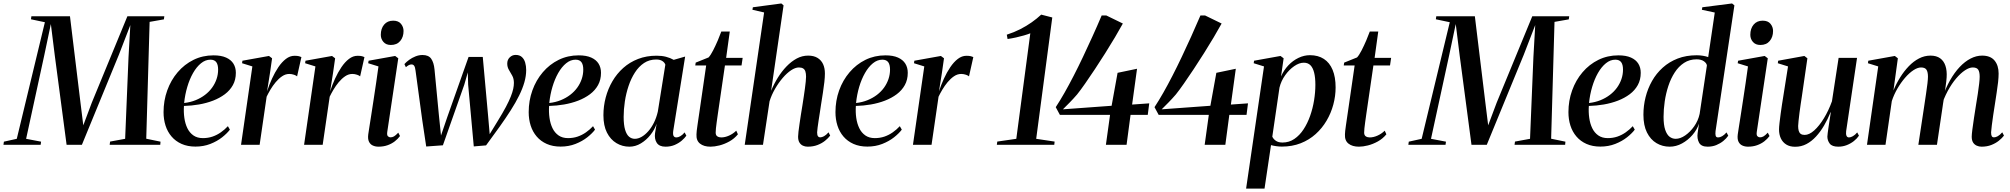

<svg xmlns="http://www.w3.org/2000/svg" viewBox="-60 -837 11621 1110"><path d="M-40 0 -37.5 -18 37 -34.5 199.5 -708.5 119 -725.5 121.5 -743H344.5L405.5 -241.5L421.5 -112.5L470.5 -243L676.5 -743H890L887.5 -725L805 -710.5L785.5 -35L868 -18L866.5 0H574L576.5 -18.5L663.5 -34.5L683 -506.5L693.5 -692L627.5 -521L413.5 0H325L257 -514L234 -698L196.5 -520L91 -34.5L177.5 -18L175 0Z M1269 -87.5Q1253 -66 1224.2 -43.2Q1195.5 -20.5 1156.2 -5Q1117 10.5 1070 10.5Q1024.5 10.5 989.8 -5Q955 -20.5 931.8 -47.8Q908.5 -75 897 -111Q885.5 -147 885.5 -188.5Q885.5 -255 906.8 -314.2Q928 -373.5 967 -419.2Q1006 -465 1058.8 -491Q1111.5 -517 1174.5 -517Q1218.5 -517 1247 -504.2Q1275.5 -491.5 1289.5 -469Q1303.5 -446.5 1303.5 -416Q1303.5 -376 1286.5 -345.2Q1269.5 -314.5 1239.8 -292.2Q1210 -270 1171.8 -255.2Q1133.5 -240.5 1090.2 -233Q1047 -225.5 1003.5 -224.5Q1001 -189 1005.8 -155.5Q1010.5 -122 1023.2 -95.8Q1036 -69.5 1058.2 -54Q1080.5 -38.5 1113 -38.5Q1142.5 -38.5 1168.2 -47.2Q1194 -56 1216.5 -71.8Q1239 -87.5 1257.5 -107.5ZM1156.5 -492Q1127.5 -492 1102 -471.2Q1076.5 -450.5 1056.2 -415Q1036 -379.5 1022.8 -334.8Q1009.5 -290 1004.5 -241.5Q1040.5 -245.5 1070.8 -257.8Q1101 -270 1125.2 -288.5Q1149.5 -307 1166.2 -330.2Q1183 -353.5 1192 -380Q1201 -406.5 1201 -434.5Q1201 -463.5 1190.2 -477.8Q1179.5 -492 1156.5 -492Z M1333.5 0 1399 -453 1339.5 -471.5 1341.5 -486 1495 -513.5 1513 -500 1501 -416 1484 -309Q1496 -346 1512.5 -382.2Q1529 -418.5 1549.2 -448.5Q1569.5 -478.5 1593 -496.5Q1616.5 -514.5 1642.5 -514.5Q1659 -514.5 1668.5 -512Q1678 -509.5 1682.5 -507L1657.5 -395.5Q1653.5 -400 1640 -404.8Q1626.5 -409.5 1612.5 -409.5Q1590.5 -409.5 1570.8 -396Q1551 -382.5 1533.8 -361.8Q1516.5 -341 1503.2 -318.5Q1490 -296 1481.5 -278L1441 0Z M1698 0 1763.5 -453 1704 -471.5 1706 -486 1859.5 -513.5 1877.5 -500 1865.5 -416 1848.5 -309Q1860.5 -346 1877 -382.2Q1893.5 -418.5 1913.8 -448.5Q1934 -478.5 1957.5 -496.5Q1981 -514.5 2007 -514.5Q2023.5 -514.5 2033 -512Q2042.5 -509.5 2047 -507L2022 -395.5Q2018 -400 2004.5 -404.8Q1991 -409.5 1977 -409.5Q1955 -409.5 1935.2 -396Q1915.5 -382.5 1898.2 -361.8Q1881 -341 1867.8 -318.5Q1854.5 -296 1846 -278L1805.5 0Z M2128 11Q2110 11 2095.2 4.2Q2080.5 -2.5 2073 -18.2Q2065.5 -34 2069 -60.5Q2070 -68.5 2074.5 -96.8Q2079 -125 2085.5 -166.8Q2092 -208.5 2099.5 -257.8Q2107 -307 2114.5 -357.5Q2122 -408 2128 -453L2068.5 -471.5L2071 -486L2224.5 -513.5L2242.5 -500L2179 -75.5Q2176 -56 2182.5 -49.5Q2189 -43 2197.5 -43Q2208 -43 2217.8 -48.5Q2227.5 -54 2242.5 -70L2252.5 -50.5Q2240.5 -34 2222.5 -20Q2204.5 -6 2180.8 2.5Q2157 11 2128 11ZM2199.5 -577Q2172 -577 2156.8 -594.5Q2141.5 -612 2141.5 -635.5Q2141.5 -672 2160.8 -694.8Q2180 -717.5 2213 -717.5Q2243.5 -717.5 2258.2 -699.2Q2273 -681 2273 -658Q2273 -623 2253.8 -600Q2234.5 -577 2199.5 -577Z M2404 10 2381 -143.5 2342.5 -427.5Q2340 -448.5 2334.5 -456.5Q2329 -464.5 2319 -464.5Q2310.5 -464.5 2302.8 -460.2Q2295 -456 2286.5 -448.5L2278 -466.5Q2289 -479 2305.5 -491Q2322 -503 2342 -511Q2362 -519 2382.5 -519Q2418 -519 2433 -497.2Q2448 -475.5 2452 -436L2477.5 -170L2489.5 -53.5L2526.5 -162L2649 -508H2731L2762 -165.5L2771 -61.5L2817.5 -137.5Q2846.5 -184.5 2864.8 -219Q2883 -253.5 2893 -278.8Q2903 -304 2907 -323Q2911 -342 2911 -357.5Q2911 -382.5 2901.2 -399.8Q2891.5 -417 2882 -433.2Q2872.5 -449.5 2872.5 -469.5Q2872.5 -491.5 2887 -505.5Q2901.5 -519.5 2921 -519.5Q2944 -519.5 2957.2 -507.2Q2970.5 -495 2976.2 -475.2Q2982 -455.5 2982 -432Q2982 -398 2971.5 -361.2Q2961 -324.5 2941.2 -284.5Q2921.5 -244.5 2893 -199.8Q2864.5 -155 2828.5 -104.5Q2792.5 -54 2750 3.5L2679 9.5L2646.5 -347.5L2644.5 -418.5L2624 -347L2500.5 3Z M3380 -87.5Q3364 -66 3335.2 -43.2Q3306.5 -20.5 3267.2 -5Q3228 10.5 3181 10.5Q3135.5 10.5 3100.8 -5Q3066 -20.5 3042.8 -47.8Q3019.5 -75 3008 -111Q2996.5 -147 2996.5 -188.5Q2996.5 -255 3017.8 -314.2Q3039 -373.5 3078 -419.2Q3117 -465 3169.8 -491Q3222.5 -517 3285.5 -517Q3329.5 -517 3358 -504.2Q3386.5 -491.5 3400.5 -469Q3414.5 -446.5 3414.5 -416Q3414.5 -376 3397.5 -345.2Q3380.5 -314.5 3350.8 -292.2Q3321 -270 3282.8 -255.2Q3244.5 -240.5 3201.2 -233Q3158 -225.5 3114.5 -224.5Q3112 -189 3116.8 -155.5Q3121.5 -122 3134.2 -95.8Q3147 -69.5 3169.2 -54Q3191.5 -38.5 3224 -38.5Q3253.5 -38.5 3279.2 -47.2Q3305 -56 3327.5 -71.8Q3350 -87.5 3368.5 -107.5ZM3267.5 -492Q3238.5 -492 3213 -471.2Q3187.5 -450.5 3167.2 -415Q3147 -379.5 3133.8 -334.8Q3120.5 -290 3115.5 -241.5Q3151.5 -245.5 3181.8 -257.8Q3212 -270 3236.2 -288.5Q3260.5 -307 3277.2 -330.2Q3294 -353.5 3303 -380Q3312 -406.5 3312 -434.5Q3312 -463.5 3301.2 -477.8Q3290.5 -492 3267.5 -492Z M3832 -79.5Q3829.5 -58.5 3834.5 -50.5Q3839.5 -42.5 3850.5 -42.5Q3860.5 -42.5 3873 -49.5Q3885.5 -56.5 3898 -71.5L3908 -52.5Q3898.5 -39 3881.5 -24.2Q3864.5 -9.5 3840.8 0.8Q3817 11 3787.5 11Q3751.5 11 3737 -11.2Q3722.5 -33.5 3727 -67L3736 -121.5Q3724.5 -87.5 3700.5 -57.2Q3676.5 -27 3645 -8Q3613.5 11 3579 11Q3538 11 3503.8 -9.5Q3469.5 -30 3449 -70.2Q3428.5 -110.5 3428.5 -171Q3428.5 -223.5 3441.8 -273.5Q3455 -323.5 3480.5 -367.2Q3506 -411 3543.2 -444.2Q3580.5 -477.5 3629 -496.2Q3677.5 -515 3736 -515Q3766 -515 3790.2 -508.8Q3814.5 -502.5 3835 -491L3901 -510ZM3786.5 -463Q3782.5 -475.5 3769.2 -484.2Q3756 -493 3734 -493Q3694 -493 3663.5 -472.8Q3633 -452.5 3610.8 -418Q3588.5 -383.5 3574 -340.2Q3559.5 -297 3552.5 -250.8Q3545.5 -204.5 3545.5 -161.5Q3545.5 -114.5 3554 -86.5Q3562.5 -58.5 3577 -46.5Q3591.5 -34.5 3610 -34.5Q3629.5 -34.5 3649.5 -46Q3669.5 -57.5 3688 -78.5Q3706.5 -99.5 3720.8 -128.2Q3735 -157 3743 -191.5Z M4090 -177.5Q4086 -149.5 4083.2 -129.2Q4080.5 -109 4079 -95Q4077.5 -81 4077.5 -70.5Q4077.5 -55 4087 -48.8Q4096.5 -42.5 4109.5 -42.5Q4131 -42.5 4154.2 -52.8Q4177.5 -63 4196.5 -81.5L4206 -60.5Q4185 -35 4156.5 -19.2Q4128 -3.5 4099.2 3.8Q4070.5 11 4047.5 11Q4009 11 3986.8 -6.8Q3964.5 -24.5 3966.5 -60.5Q3966.5 -68 3968 -81Q3969.5 -94 3972 -111Q3974.5 -128 3977.5 -149Q3980.5 -170 3984 -193L4022.5 -458.5H3959.5L3962 -475L4036.5 -505Q4048.5 -518 4062.8 -545.8Q4077 -573.5 4089.8 -603.5Q4102.5 -633.5 4110 -654.5H4159L4138 -502.5H4233.5L4227 -458.5H4131Z M4609 11Q4594.5 11 4582 5.2Q4569.5 -0.5 4561.8 -13Q4554 -25.5 4554 -47Q4554 -56.5 4556.2 -75.8Q4558.5 -95 4562.2 -120.5Q4566 -146 4570.2 -173.8Q4574.5 -201.5 4579 -228Q4583 -254 4586.8 -278.8Q4590.5 -303.5 4593.5 -325.5Q4596.5 -347.5 4598.2 -365Q4600 -382.5 4600 -393.5Q4600 -411.5 4596.2 -423.5Q4592.5 -435.5 4583.2 -441.2Q4574 -447 4558.5 -447Q4538 -447 4513.5 -430.8Q4489 -414.5 4465 -386.5Q4441 -358.5 4420.8 -323.5Q4400.5 -288.5 4389 -251.5L4351 0H4245.5L4357.5 -765L4290 -780.5L4292.5 -795L4457 -817L4470 -806L4398 -312Q4414.5 -352 4437 -388.2Q4459.5 -424.5 4487.2 -453.2Q4515 -482 4546.2 -498.8Q4577.5 -515.5 4612 -515.5Q4645 -515.5 4666.5 -502.2Q4688 -489 4698.5 -466Q4709 -443 4709 -412Q4709 -391 4705.8 -362.5Q4702.5 -334 4697.5 -301.2Q4692.5 -268.5 4687 -234.5Q4683.5 -211 4679.8 -186.5Q4676 -162 4672.5 -139.8Q4669 -117.5 4666.8 -99.8Q4664.5 -82 4664 -72Q4664 -56 4668.8 -49.5Q4673.5 -43 4682.5 -43Q4691.5 -43 4703.8 -49.5Q4716 -56 4730 -72L4739.5 -53Q4728 -38 4709.8 -23.2Q4691.5 -8.5 4666.5 1.2Q4641.5 11 4609 11Z M5153.5 -87.5Q5137.5 -66 5108.8 -43.2Q5080 -20.5 5040.8 -5Q5001.5 10.5 4954.5 10.5Q4909 10.5 4874.2 -5Q4839.5 -20.5 4816.2 -47.8Q4793 -75 4781.5 -111Q4770 -147 4770 -188.5Q4770 -255 4791.2 -314.2Q4812.5 -373.5 4851.5 -419.2Q4890.5 -465 4943.2 -491Q4996 -517 5059 -517Q5103 -517 5131.5 -504.2Q5160 -491.5 5174 -469Q5188 -446.5 5188 -416Q5188 -376 5171 -345.2Q5154 -314.5 5124.2 -292.2Q5094.5 -270 5056.2 -255.2Q5018 -240.5 4974.8 -233Q4931.5 -225.5 4888 -224.5Q4885.5 -189 4890.2 -155.5Q4895 -122 4907.8 -95.8Q4920.5 -69.5 4942.8 -54Q4965 -38.5 4997.5 -38.5Q5027 -38.5 5052.8 -47.2Q5078.5 -56 5101 -71.8Q5123.5 -87.5 5142 -107.5ZM5041 -492Q5012 -492 4986.5 -471.2Q4961 -450.5 4940.8 -415Q4920.5 -379.5 4907.2 -334.8Q4894 -290 4889 -241.5Q4925 -245.5 4955.2 -257.8Q4985.5 -270 5009.8 -288.5Q5034 -307 5050.8 -330.2Q5067.5 -353.5 5076.5 -380Q5085.5 -406.5 5085.5 -434.5Q5085.5 -463.5 5074.8 -477.8Q5064 -492 5041 -492Z M5218 0 5283.5 -453 5224 -471.5 5226 -486 5379.5 -513.5 5397.5 -500 5385.5 -416 5368.5 -309Q5380.5 -346 5397 -382.2Q5413.5 -418.5 5433.8 -448.5Q5454 -478.5 5477.5 -496.5Q5501 -514.5 5527 -514.5Q5543.5 -514.5 5553 -512Q5562.5 -509.5 5567 -507L5542 -395.5Q5538 -400 5524.5 -404.8Q5511 -409.5 5497 -409.5Q5475 -409.5 5455.2 -396Q5435.5 -382.5 5418.2 -361.8Q5401 -341 5387.8 -318.5Q5374.5 -296 5366 -278L5325.5 0Z M5705.5 -18.5 5815.5 -34.5 5896.5 -644.5Q5881.5 -638.5 5860 -632.2Q5838.5 -626 5814 -620.5Q5789.5 -615 5765 -611.5L5760.5 -636.5Q5802.5 -650 5838.2 -668.2Q5874 -686.5 5904.5 -708Q5935 -729.5 5959.5 -752.5L6023.5 -736L5930.5 -34.5L6037 -18.5L6035 0H5703Z M6333.5 0 6357.5 -173H6067.5L6043.5 -217.5Q6068.5 -255.5 6094.5 -301.2Q6120.5 -347 6147.2 -399Q6174 -451 6201 -508Q6228 -565 6255.2 -625Q6282.5 -685 6309 -747.5H6336L6431.5 -701Q6412 -665.5 6385.8 -621.2Q6359.5 -577 6329.8 -529.8Q6300 -482.5 6270 -437.2Q6240 -392 6213.5 -354Q6187 -316 6167 -291Q6145 -265.5 6124.8 -245Q6104.5 -224.5 6085 -205L6366.5 -225.5L6401 -416L6513.5 -439.5L6485 -232.5L6584 -239.5L6575.5 -173H6476L6453 0Z M6904.5 0 6928.5 -173H6638.5L6614.5 -217.5Q6639.5 -255.5 6665.5 -301.2Q6691.5 -347 6718.2 -399Q6745 -451 6772 -508Q6799 -565 6826.2 -625Q6853.5 -685 6880 -747.5H6907L7002.5 -701Q6983 -665.5 6956.8 -621.2Q6930.5 -577 6900.8 -529.8Q6871 -482.5 6841 -437.2Q6811 -392 6784.5 -354Q6758 -316 6738 -291Q6716 -265.5 6695.8 -245Q6675.5 -224.5 6656 -205L6937.5 -225.5L6972 -416L7084.5 -439.5L7056 -232.5L7155 -239.5L7146.5 -173H7047L7024 0Z M7144 253.5 7247.5 -453 7188 -471.5 7190 -486 7343 -513.5 7361 -500 7346 -395Q7362 -431.5 7388.2 -459.2Q7414.5 -487 7447 -502.5Q7479.5 -518 7513 -518Q7560.5 -518 7593.8 -496.2Q7627 -474.5 7644.2 -433Q7661.5 -391.5 7661.5 -331.5Q7661.5 -281.5 7648.2 -232.2Q7635 -183 7609.2 -139.2Q7583.5 -95.5 7546 -61.8Q7508.5 -28 7459.5 -8.8Q7410.5 10.5 7351 10.5Q7335 10.5 7318.8 8.2Q7302.5 6 7288 2L7250.5 253.5ZM7295.5 -47Q7302 -32.5 7316.5 -22.8Q7331 -13 7354.5 -13Q7392.5 -13 7423 -33.8Q7453.5 -54.5 7476.2 -89.2Q7499 -124 7514.2 -167.2Q7529.5 -210.5 7537 -257Q7544.5 -303.5 7544.5 -347Q7544.5 -388 7537.5 -416.5Q7530.5 -445 7516 -459.8Q7501.5 -474.5 7477.5 -474.5Q7451 -474.5 7422 -454.5Q7393 -434.5 7369.8 -402Q7346.5 -369.5 7337 -330.5Z M7839 -177.5Q7835 -149.5 7832.2 -129.2Q7829.5 -109 7828 -95Q7826.5 -81 7826.5 -70.5Q7826.5 -55 7836 -48.8Q7845.5 -42.5 7858.5 -42.5Q7880 -42.5 7903.2 -52.8Q7926.5 -63 7945.5 -81.5L7955 -60.5Q7934 -35 7905.5 -19.2Q7877 -3.5 7848.2 3.8Q7819.5 11 7796.5 11Q7758 11 7735.8 -6.8Q7713.5 -24.5 7715.5 -60.5Q7715.5 -68 7717 -81Q7718.5 -94 7721 -111Q7723.5 -128 7726.5 -149Q7729.5 -170 7733 -193L7771.5 -458.5H7708.5L7711 -475L7785.5 -505Q7797.5 -518 7811.8 -545.8Q7826 -573.5 7838.8 -603.5Q7851.5 -633.5 7859 -654.5H7908L7887 -502.5H7982.5L7976 -458.5H7880Z M8082 0 8084.5 -18 8159 -34.5 8321.5 -708.5 8241 -725.5 8243.5 -743H8466.5L8527.5 -241.5L8543.5 -112.5L8592.5 -243L8798.5 -743H9012L9009.5 -725L8927 -710.5L8907.5 -35L8990 -18L8988.5 0H8696L8698.5 -18.5L8785.5 -34.5L8805 -506.5L8815.5 -692L8749.5 -521L8535.5 0H8447L8379 -514L8356 -698L8318.5 -520L8213 -34.5L8299.5 -18L8297 0Z M9391 -87.5Q9375 -66 9346.2 -43.2Q9317.5 -20.5 9278.2 -5Q9239 10.5 9192 10.5Q9146.5 10.5 9111.8 -5Q9077 -20.5 9053.8 -47.8Q9030.5 -75 9019 -111Q9007.5 -147 9007.5 -188.5Q9007.5 -255 9028.8 -314.2Q9050 -373.5 9089 -419.2Q9128 -465 9180.8 -491Q9233.5 -517 9296.5 -517Q9340.5 -517 9369 -504.2Q9397.5 -491.5 9411.5 -469Q9425.5 -446.5 9425.5 -416Q9425.5 -376 9408.5 -345.2Q9391.5 -314.5 9361.8 -292.2Q9332 -270 9293.8 -255.2Q9255.5 -240.5 9212.2 -233Q9169 -225.5 9125.5 -224.5Q9123 -189 9127.8 -155.5Q9132.5 -122 9145.2 -95.8Q9158 -69.5 9180.2 -54Q9202.5 -38.5 9235 -38.5Q9264.5 -38.5 9290.2 -47.2Q9316 -56 9338.5 -71.8Q9361 -87.5 9379.5 -107.5ZM9278.5 -492Q9249.5 -492 9224 -471.2Q9198.5 -450.5 9178.2 -415Q9158 -379.5 9144.8 -334.8Q9131.5 -290 9126.5 -241.5Q9162.5 -245.5 9192.8 -257.8Q9223 -270 9247.2 -288.5Q9271.5 -307 9288.2 -330.2Q9305 -353.5 9314 -380Q9323 -406.5 9323 -434.5Q9323 -463.5 9312.2 -477.8Q9301.5 -492 9278.5 -492Z M9858 -79Q9856 -61.5 9858.8 -52Q9861.5 -42.5 9873 -42.5Q9883.5 -42.5 9896 -49.5Q9908.5 -56.5 9921.5 -71.5L9931.5 -52.5Q9920.5 -36.5 9902.8 -22Q9885 -7.5 9862.2 1.8Q9839.5 11 9812 11Q9775 11 9762.5 -12.5Q9750 -36 9754.5 -67.5L9762.5 -122.5Q9751 -87.5 9724.8 -57Q9698.5 -26.5 9664.2 -7.8Q9630 11 9593 11Q9551 11 9516.5 -9.5Q9482 -30 9461.5 -71Q9441 -112 9441 -174Q9441 -225.5 9453.5 -275.2Q9466 -325 9490.8 -368.8Q9515.5 -412.5 9552.8 -446Q9590 -479.5 9639 -498.5Q9688 -517.5 9749 -517.5Q9768 -517.5 9785.5 -514.5Q9803 -511.5 9815.5 -507L9853.5 -764.5L9779 -780.5L9781.5 -795L9953.5 -817L9967 -806ZM9808 -458.5Q9806.5 -471.5 9790.8 -482.8Q9775 -494 9748.5 -494Q9707.5 -494 9676 -473.5Q9644.5 -453 9622 -418.2Q9599.5 -383.5 9585.2 -340.2Q9571 -297 9564.2 -250.8Q9557.5 -204.5 9557.5 -161.5Q9557.5 -114.5 9567 -86.5Q9576.5 -58.5 9592.2 -46.5Q9608 -34.5 9627.5 -34.5Q9654 -34.5 9682.5 -54Q9711 -73.5 9734.2 -106.2Q9757.5 -139 9766 -178.5Z M10045.5 11Q10027.5 11 10012.8 4.2Q9998 -2.5 9990.5 -18.2Q9983 -34 9986.5 -60.5Q9987.5 -68.5 9992 -96.8Q9996.5 -125 10003 -166.8Q10009.5 -208.5 10017 -257.8Q10024.5 -307 10032 -357.5Q10039.5 -408 10045.5 -453L9986 -471.5L9988.5 -486L10142 -513.5L10160 -500L10096.5 -75.5Q10093.5 -56 10100 -49.5Q10106.5 -43 10115 -43Q10125.5 -43 10135.2 -48.5Q10145 -54 10160 -70L10170 -50.5Q10158 -34 10140 -20Q10122 -6 10098.2 2.5Q10074.5 11 10045.5 11ZM10117 -577Q10089.5 -577 10074.2 -594.5Q10059 -612 10059 -635.5Q10059 -672 10078.2 -694.8Q10097.5 -717.5 10130.5 -717.5Q10161 -717.5 10175.8 -699.2Q10190.5 -681 10190.5 -658Q10190.5 -623 10171.2 -600Q10152 -577 10117 -577Z M10318.5 11.5Q10287.5 11.5 10266.8 -1.5Q10246 -14.5 10235.5 -37Q10225 -59.5 10225 -89Q10225 -101.5 10227.8 -126.2Q10230.5 -151 10234.5 -179.8Q10238.5 -208.5 10242.2 -233.2Q10246 -258 10248 -269.5L10277 -453L10218 -471.5L10220 -486L10371.5 -513.5L10389 -500L10356.5 -276Q10354 -259.5 10350.2 -234.8Q10346.5 -210 10343.2 -184.2Q10340 -158.5 10337.8 -137.8Q10335.5 -117 10335.5 -108.5Q10335.5 -92 10339 -80.2Q10342.5 -68.5 10350.8 -62.8Q10359 -57 10373 -57Q10399.5 -57 10428.5 -83Q10457.5 -109 10484.5 -153.2Q10511.5 -197.5 10531 -251.5L10569.5 -502.5H10676L10613 -78.5Q10611 -62 10615 -52.2Q10619 -42.5 10629.5 -42.5Q10639.5 -42.5 10652.2 -49.8Q10665 -57 10677 -71.5L10687 -52.5Q10676 -36 10657.8 -21.5Q10639.5 -7 10616.5 2Q10593.5 11 10567.5 11Q10531.5 11 10518 -7Q10504.5 -25 10504.5 -47.5Q10504.5 -52.5 10506.5 -68.5Q10508.5 -84.5 10511.8 -106.2Q10515 -128 10518.5 -150Q10522 -172 10524.5 -188H10523Q10506.5 -147.5 10485.5 -111.5Q10464.5 -75.5 10439 -47.8Q10413.5 -20 10383.5 -4.2Q10353.5 11.5 10318.5 11.5Z M10912 -500 10886.5 -314Q10903 -354 10925.5 -390Q10948 -426 10975.5 -454.5Q11003 -483 11034.5 -499.2Q11066 -515.5 11100.5 -515.5Q11135 -515.5 11156.5 -500Q11178 -484.5 11187.2 -456.2Q11196.5 -428 11194 -389.5Q11193.5 -381 11191.8 -365.2Q11190 -349.5 11187 -329.2Q11184 -309 11180.5 -287.5L11169 -271Q11188 -327.5 11213.8 -372.8Q11239.5 -418 11269.5 -449.8Q11299.5 -481.5 11332.5 -498.5Q11365.5 -515.5 11399 -515.5Q11447.5 -515.5 11471 -487Q11494.5 -458.5 11494.5 -412Q11494.5 -391 11491.5 -362.5Q11488.5 -334 11483.2 -301.2Q11478 -268.5 11473 -234.5Q11468 -203.5 11463.2 -171.2Q11458.5 -139 11455.2 -112.8Q11452 -86.5 11451 -72Q11451 -56 11455 -49.5Q11459 -43 11468 -43Q11477.5 -43 11489.5 -49.5Q11501.5 -56 11515.5 -72L11525.5 -53Q11514 -38 11495.5 -23.2Q11477 -8.5 11452.2 1.2Q11427.5 11 11395.5 11Q11381.5 11 11368.2 5.2Q11355 -0.5 11347 -13Q11339 -25.5 11339 -47Q11339 -59.5 11342.8 -89Q11346.5 -118.5 11352.2 -155.5Q11358 -192.5 11363.5 -228Q11369.5 -262.5 11374.2 -294.8Q11379 -327 11382 -352.8Q11385 -378.5 11385 -393.5Q11385 -420.5 11376.8 -433.8Q11368.5 -447 11345 -447Q11325 -447 11300 -430.5Q11275 -414 11249 -383.5Q11223 -353 11200.2 -310.8Q11177.5 -268.5 11161.5 -217.5L11182 -293Q11179.5 -278 11177.5 -264.5Q11175.5 -251 11173.2 -237.5Q11171 -224 11169 -208.5L11138 0H11030.5L11065 -228Q11070 -262.5 11075 -295.2Q11080 -328 11083 -354Q11086 -380 11086 -393.5Q11086 -420.5 11077.5 -433.8Q11069 -447 11046 -447Q11026 -447 11001.8 -431Q10977.5 -415 10953.5 -387.2Q10929.5 -359.5 10909.2 -324.5Q10889 -289.5 10877 -252.5L10840.5 0H10733.5L10798.5 -453L10739 -471.5L10741 -486L10894.5 -513.5Z"/></svg>

Font: Merriweather 144pt Medium
Style: Italic
Weight: 500
Italic angle: -7.8°
Version: Version 2.101